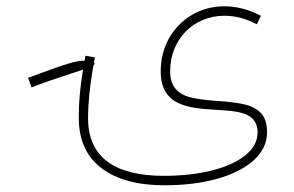

<svg xmlns="http://www.w3.org/2000/svg" viewBox="-20 -354 912 595"><path d="M273.9 -156.7 271 -158.7C272 -164.1 272.9 -169.9 273.9 -176.3L244.6 -181.2C243.7 -175.8 242.7 -170.9 242.2 -166C213.9 -166 187 -157.2 66.9 -112.8L77.6 -83C111.3 -96.7 172.4 -117.2 237.3 -138.2C227.5 -78.1 224.1 -36.6 224.1 10.3C224.1 79.6 247.6 131.8 294.9 167.5C341.8 202.6 406.7 220.2 490.2 220.2C550.8 220.2 605 213.4 652.8 200.2C748.5 172.9 807.6 122.6 807.6 56.6C807.6 27.8 800.3 6.8 785.6 -6.8C770.5 -20 751.5 -28.3 728 -32.7C704.6 -36.6 680.2 -39.6 654.8 -41C629.9 -42.5 606.4 -45.4 584 -49.3C539.1 -57.1 507.3 -78.6 507.3 -132.8C507.3 -233.9 581.5 -305.2 675.3 -305.2C709 -305.2 742.7 -296.4 775.9 -278.8L788.6 -305.2C750 -325.2 711.9 -334.5 675.3 -334.5C638.7 -334.5 606 -325.7 576.2 -308.6C516.6 -273.9 478 -210.9 478 -132.8C478 -24.4 566.9 -19 648.9 -13.7C715.3 -9.8 778.3 -6.8 778.3 56.2C778.3 83 765.6 106.9 740.2 127.4C689.5 168 598.6 190.9 487.8 190.9C336.9 190.9 252.9 134.3 252.9 12.7C252.9 -12.2 254.4 -37.1 256.8 -61.5C259.3 -85.9 263.2 -115.7 269.5 -150.9Z"/></svg>

Font: Estedad Thin
Style: Regular
Weight: 100
Designer: Amin Abedi
Version: Version 7.3